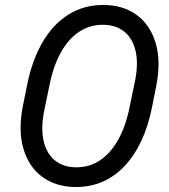

<svg xmlns="http://www.w3.org/2000/svg" viewBox="-20 -748 684 776"><path d="M287.1 7.8Q207 7.8 151.6 -32.7Q96.2 -73.2 74.5 -147.5Q52.7 -221.7 73.2 -323.2L89.8 -405.8Q110.4 -506.8 152.8 -578.9Q195.3 -650.9 257.3 -689.5Q319.3 -728 397 -728Q477.1 -728 532.2 -687.7Q587.4 -647.5 609.4 -573.2Q631.3 -499 610.8 -397L594.2 -314Q564 -162.6 483.9 -77.4Q403.8 7.8 287.1 7.8ZM289.1 -71.8Q341.8 -71.8 384.3 -100.1Q426.8 -128.4 457 -182.1Q487.3 -235.8 502.9 -311L524.9 -417Q540 -488.8 528.3 -540.5Q516.6 -592.3 482.4 -620.1Q448.2 -647.9 395 -647.9Q342.8 -647.9 300 -619.6Q257.3 -591.3 227.1 -538.1Q196.8 -484.9 181.2 -409.2L159.2 -303.2Q144.5 -231.4 156 -179.7Q167.5 -127.9 201.7 -99.9Q235.8 -71.8 289.1 -71.8Z"/></svg>

Font: Reddit Sans
Style: Italic
Weight: 400
Italic angle: -11.25°
Designer: Stephen Hutchings
Version: Version 1.013